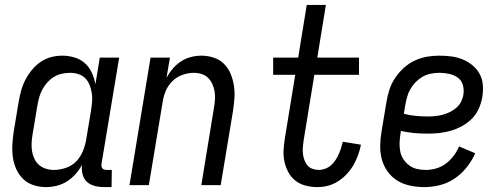

<svg xmlns="http://www.w3.org/2000/svg" viewBox="-20 -755 2040 783"><path d="M168 8Q141 8 116.5 0Q92 -8 74.5 -25Q57 -42 46.5 -65Q36 -88 32.5 -113.5Q29 -139 30.5 -166Q32 -193 36 -219L56 -339Q60 -362 66 -384.5Q72 -407 83 -428.5Q94 -450 109.5 -469Q125 -488 145 -502Q165 -516 188 -522Q211 -528 234 -528Q260 -528 284.5 -520.5Q309 -513 326.5 -497Q344 -481 354.5 -458.5Q365 -436 369 -411L387 -520H466L394 -87Q393 -82 394 -77Q395 -72 397.5 -68.5Q400 -65 405 -63.5Q410 -62 415 -62H436L435 8H403Q384 8 365.5 3Q347 -2 334 -14Q321 -26 316.5 -45Q312 -64 314 -83Q304 -63 288.5 -45.5Q273 -28 253.5 -15.5Q234 -3 211.5 2.5Q189 8 168 8ZM200 -62Q223 -62 247.5 -70Q272 -78 289.5 -95.5Q307 -113 317 -136.5Q327 -160 331 -183L351 -303Q354 -321 355.5 -339Q357 -357 354.5 -374Q352 -391 346 -407Q340 -423 328.5 -435Q317 -447 300.5 -452.5Q284 -458 266 -458Q250 -458 233 -454.5Q216 -451 201 -442Q186 -433 174 -420Q162 -407 153.5 -391.5Q145 -376 140.5 -360Q136 -344 133 -328L113 -208Q110 -191 109 -173.5Q108 -156 110.5 -139.5Q113 -123 120 -108Q127 -93 139 -82.5Q151 -72 167 -67Q183 -62 200 -62Z M508 0 594 -520H673L659 -438Q670 -458 684.5 -475Q699 -492 718 -504.5Q737 -517 758.5 -522.5Q780 -528 801 -528Q827 -528 851.5 -520Q876 -512 893.5 -494.5Q911 -477 920.5 -454Q930 -431 934 -405.5Q938 -380 936 -353.5Q934 -327 930 -301L880 0H801L852 -312Q855 -329 856.5 -346Q858 -363 855.5 -379.5Q853 -396 846.5 -411Q840 -426 829 -437Q818 -448 802.5 -453Q787 -458 770 -458Q747 -458 723.5 -449.5Q700 -441 682.5 -423.5Q665 -406 655.5 -383Q646 -360 643 -337L587 0Z M1274 8Q1250 8 1226.5 2Q1203 -4 1185 -18Q1167 -32 1156 -52.5Q1145 -73 1140 -96Q1135 -119 1136.5 -143.5Q1138 -168 1142 -193L1184 -450H1094V-520H1196L1231 -735H1309L1274 -520H1444V-450H1262L1218 -181Q1216 -168 1215 -154Q1214 -140 1215.5 -127Q1217 -114 1221.5 -102Q1226 -90 1234 -80.5Q1242 -71 1254.5 -66.5Q1267 -62 1280 -62Q1293 -62 1306.5 -67Q1320 -72 1330.5 -81.5Q1341 -91 1348.5 -102.5Q1356 -114 1361.5 -126.5Q1367 -139 1371 -151.5Q1375 -164 1378 -177L1452 -165Q1448 -144 1440.5 -123Q1433 -102 1421.5 -82Q1410 -62 1394 -45Q1378 -28 1358.5 -15.5Q1339 -3 1317.5 2.5Q1296 8 1274 8Z M1710 8Q1681 8 1652.5 2Q1624 -4 1601 -18Q1578 -32 1561.5 -54.5Q1545 -77 1537.5 -104Q1530 -131 1530.5 -160.5Q1531 -190 1536 -219L1556 -339Q1560 -364 1568 -389Q1576 -414 1591 -436.5Q1606 -459 1626 -477.5Q1646 -496 1670.5 -507.5Q1695 -519 1720 -523.5Q1745 -528 1770 -528Q1795 -528 1819.5 -525Q1844 -522 1866 -513Q1888 -504 1906 -489.5Q1924 -475 1935.5 -454.5Q1947 -434 1949 -409.5Q1951 -385 1947 -360Q1943 -336 1933 -313Q1923 -290 1905.5 -272Q1888 -254 1865.5 -241.5Q1843 -229 1819 -222Q1795 -215 1771 -212.5Q1747 -210 1724 -210Q1696 -210 1668.5 -212.5Q1641 -215 1615 -221L1613 -208Q1610 -190 1609.5 -171.5Q1609 -153 1612.5 -136Q1616 -119 1626 -104.5Q1636 -90 1649.5 -80Q1663 -70 1680.5 -66Q1698 -62 1717 -62Q1737 -62 1758.5 -68Q1780 -74 1798 -87.5Q1816 -101 1830 -119.5Q1844 -138 1852 -158L1918 -130Q1905 -100 1883.5 -73Q1862 -46 1834 -27Q1806 -8 1774 0Q1742 8 1710 8ZM1724 -280Q1739 -280 1754.5 -281.5Q1770 -283 1785 -287Q1800 -291 1814.5 -298Q1829 -305 1841.5 -316Q1854 -327 1861 -341.5Q1868 -356 1870 -371Q1873 -391 1867 -410Q1861 -429 1845.5 -439.5Q1830 -450 1810.5 -454Q1791 -458 1771 -458Q1754 -458 1736.5 -454.5Q1719 -451 1704 -442.5Q1689 -434 1676 -421Q1663 -408 1654 -392.5Q1645 -377 1640.5 -360.5Q1636 -344 1633 -328L1627 -291Q1650 -285 1674.5 -282.5Q1699 -280 1724 -280Z"/></svg>

Font: Iosevka Term Curly
Style: Italic
Weight: 400
Italic angle: -9°
Designer: Belleve Invis
Foundry: Belleve Invis
Version: Version 32.3.0